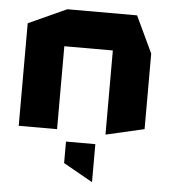

<svg xmlns="http://www.w3.org/2000/svg" viewBox="-52 -567 735 828"><g transform="rotate(5 315.0 -152.5)"><path d="M41 0V-444L206 -519H508L583 -360V-33L418 5H417V-359H207V0ZM376 214 250 143V50H377V214Z"/></g></svg>

Font: Foldit Thin
Style: Bold
Weight: 700
Version: Version 1.003